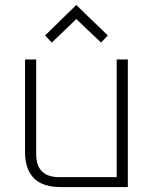

<svg xmlns="http://www.w3.org/2000/svg" viewBox="-20 -755 621 775"><path d="M81 -143V-515H126V-133Q126 -40 219 -40H451V-515H496V0H224Q81 0 81 -143ZM162 -612 288 -735 415 -612 388 -583 288 -678 189 -583Z"/></svg>

Font: Oxanium ExtraLight
Style: Regular
Weight: 200
Designer: Severin Meyer
Version: Version 2.000